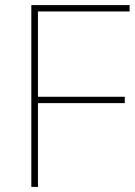

<svg xmlns="http://www.w3.org/2000/svg" viewBox="-20 -734 532 754"><path d="M103 0V-714H489V-689H129V-354H470V-329H129V0Z"/></svg>

Font: Noto Sans UI Thin
Style: Regular
Weight: 250
Designer: Monotype Design Team
Foundry: Monotype Imaging Inc.
Version: Version 1.001